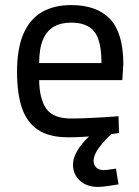

<svg xmlns="http://www.w3.org/2000/svg" viewBox="-20 -530 547 755"><path d="M250 10Q174 10 130 -19Q86 -48 66.5 -105Q47 -162 47 -247Q47 -341 73 -399Q99 -457 146.5 -483.5Q194 -510 260 -510Q362 -510 413.5 -454.5Q465 -399 465 -277L461 -215H134Q135 -141 162 -102.5Q189 -64 260 -64Q288 -64 322 -65.5Q356 -67 389.5 -69Q423 -71 446 -73L448 -7Q424 -3 389 1Q354 5 317.5 7.5Q281 10 250 10ZM134 -282H379Q379 -370 351 -405.5Q323 -441 260 -441Q219 -441 191.5 -425Q164 -409 149 -374Q134 -339 134 -282ZM365 205Q333 205 311 192.5Q289 180 278 160.5Q267 141 267 119Q267 94 280 70Q293 46 312.5 24.5Q332 3 351 -12L419 -4Q399 15 382.5 34Q366 53 357 70.5Q348 88 348 103Q348 118 358.5 128.5Q369 139 388 139Q397 139 411.5 136.5Q426 134 436 133L446 195Q427 198 404.5 201.5Q382 205 365 205Z"/></svg>

Font: Cairo Play Medium
Style: Regular
Weight: 500
Version: Version 3.119